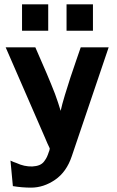

<svg xmlns="http://www.w3.org/2000/svg" viewBox="-20 -689 536 880"><path d="M285 -548V-669H406V-548ZM81 -548V-669H201V-548ZM6 -472H142Q201 -339 232 -259Q247 -218 258 -181Q264 -209 277.5 -253.5Q291 -298 302.5 -333Q314 -368 330 -414Q346 -460 350 -472H478L309 27Q285 99 232.5 135Q180 171 122 171Q81 171 39 164L28 47Q42 54 55 58Q91 75 128 74Q147 73 160.5 67.5Q174 62 182.5 50.5Q191 39 195 30.5Q199 22 205 4V5Q206 2 207 -2Q208 -6 208 -9Q204 -17 197 -32.5Q190 -48 187 -56Z"/></svg>

Font: Coval
Style: Heavy
Weight: 900
Foundry: Context Ltd
Version: Version 001.000